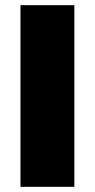

<svg xmlns="http://www.w3.org/2000/svg" viewBox="-20 -721 366 741"><path d="M59 -701H267V0H59Z"/></svg>

Font: Alexandria ExtraBold
Style: Regular
Weight: 800
Designer: Mohamed Gaber
Foundry: Kief Type Foundry
Version: Version 5.100